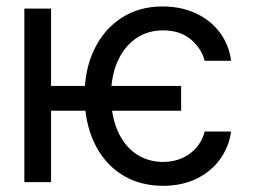

<svg xmlns="http://www.w3.org/2000/svg" viewBox="-20 -573 852 604"><path d="M549.8 -302.7V-224.6H121.1V-302.7ZM707 -381.8H624Q614.3 -419.4 581.3 -448.2Q548.3 -477.1 493.2 -477.5Q444.3 -477.5 407.5 -451.9Q370.6 -426.3 350.1 -380.4Q329.6 -334.5 329.1 -272.5Q329.6 -209.5 349.6 -162.6Q369.6 -115.7 406.5 -89.8Q443.4 -64 493.2 -63.5Q542 -64 576.9 -89.4Q611.8 -114.7 624 -159.2H707Q700.2 -110.8 672.4 -72.3Q644.5 -33.7 599.1 -11.2Q553.7 11.2 493.2 11.7Q417 11.2 361.6 -24.7Q306.2 -60.5 276.1 -124.8Q246.1 -189 246.1 -272.5Q246.1 -354.5 276.6 -417.7Q307.1 -481 362.3 -516.8Q417.5 -552.7 491.2 -552.7Q548.8 -552.7 595.2 -531.5Q641.6 -510.3 670.9 -471.7Q700.2 -433.1 707 -381.8ZM140.6 -545.9V0H56.6V-545.9Z"/></svg>

Font: GitLab Sans
Style: Regular
Weight: 400
Designer: Rasmus Andersson
Foundry: Modifications by GitLab B.V., manufactured by rsms
Version: Version 4.000;git-c8fb6b7